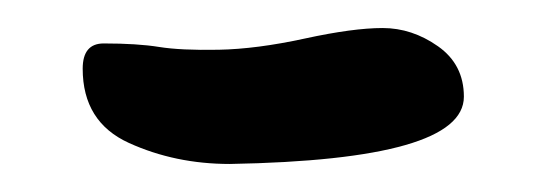

<svg xmlns="http://www.w3.org/2000/svg" viewBox="-20 -280 390 137"><path d="M144 -163Q105 -163 72 -178Q39 -193 39 -231Q39 -249 54 -249Q78 -249 93.5 -246.5Q109 -244 136 -244.5Q163 -245 197.5 -252.5Q232 -260 253 -260Q274 -260 292.5 -247Q311 -234 311 -211Q311 -166 144 -163Z"/></svg>

Font: Devonshire
Style: Regular
Weight: 400
Designer: Astigmatic (AOETI)
Foundry: Astigmatic (AOETI)
Version: Version 1.001